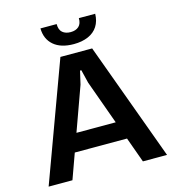

<svg xmlns="http://www.w3.org/2000/svg" viewBox="-131 -1034 1047 1145"><g transform="rotate(-15 393.0 -462.0)"><path d="M27 0 295 -729H491L758 0H609L415 -538L395 -620H387L368 -538L174 0ZM216 -156 254 -267H530L568 -156ZM393 -782Q313 -782 269 -820Q225 -858 224 -924H324Q324 -888 343 -872Q362 -856 393 -856Q425 -856 443.5 -873Q462 -890 461 -924H562Q561 -879 540.5 -847Q520 -815 482 -798.5Q444 -782 393 -782Z"/></g></svg>

Font: Hubot Sans Condensed ExtraLight SemiBold
Style: Regular
Weight: 600
Version: Version 2.000